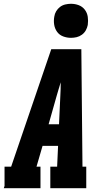

<svg xmlns="http://www.w3.org/2000/svg" viewBox="-35 -995 555 1015"><path d="M-15 0 -11 -12V-114H24L236 -735H395L401 -114H421V0H231V-114H267L272 -224H190L158 -114H179V0ZM277 -338 284 -490Q285 -507 285.5 -524.5Q286 -542 286 -560Q281 -543 275.5 -525.5Q270 -508 265 -490L222 -338ZM340 -795Q319 -795 299 -802.5Q279 -810 267 -826.5Q255 -843 251.5 -864Q248 -885 252 -907Q254 -922 262 -935.5Q270 -949 282.5 -958.5Q295 -968 310.5 -971.5Q326 -975 340 -975Q362 -975 381.5 -967.5Q401 -960 413.5 -943.5Q426 -927 429 -906Q432 -885 429 -863Q426 -848 418.5 -834.5Q411 -821 398 -811.5Q385 -802 370 -798.5Q355 -795 340 -795Z"/></svg>

Font: Iosevka Slab Heavy
Style: Italic
Weight: 900
Italic angle: -9°
Monospace: yes
Designer: Belleve Invis
Foundry: Belleve Invis
Version: Version 11.1.0; ttfautohint (v1.8.3)